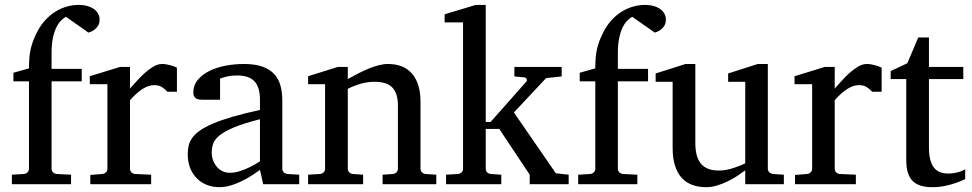

<svg xmlns="http://www.w3.org/2000/svg" viewBox="-20 -757 3993 789"><path d="M389.2 -676.8Q389.2 -661.6 383.1 -651.6Q377 -641.6 368.9 -635.5Q360.8 -629.4 353.3 -626.5Q345.7 -623.5 342.8 -623Q341.8 -624 334.7 -629.2Q327.6 -634.3 317.6 -641.4Q307.6 -648.4 296.1 -656.2Q284.7 -664.1 274.9 -671.1Q265.1 -678.2 258.3 -682.9Q251.5 -687.5 251 -688Q240.2 -682.1 229.7 -671.4Q219.2 -660.6 210.7 -642.6Q202.1 -624.5 197 -598.9Q191.9 -573.2 191.9 -538.1V-474.1H315.9V-422.9H191.9V-64Q191.9 -54.7 198 -48.8Q204.1 -43 212.9 -42L272 -39.1V0H28.8V-39.1L78.1 -42Q86.9 -43 93 -48.8Q99.1 -54.7 99.1 -64V-422.9H35.2V-458L99.1 -476.1Q99.1 -501 100.8 -520.8Q102.5 -540.5 106.7 -557.9Q110.8 -575.2 117.2 -591.6Q123.5 -607.9 132.8 -626Q147.5 -654.3 166.7 -675Q186 -695.8 208.3 -709.5Q230.5 -723.1 254.6 -730Q278.8 -736.8 303.2 -736.8Q324.2 -736.8 340.3 -731.9Q356.4 -727.1 367.4 -718.8Q378.4 -710.4 383.8 -699.7Q389.2 -689 389.2 -676.8Z M668 -379.9Q658.2 -391.1 645.5 -399.2Q632.8 -407.2 614.3 -407.2Q589.8 -407.2 564.9 -390.9Q540 -374.5 514.2 -345.2V-64Q514.2 -54.7 520 -48.8Q525.9 -43 535.2 -42L601.1 -39.1V0H351.1V-38.1L400.4 -42Q409.2 -43 415.3 -48.8Q421.4 -54.7 421.4 -64V-411.1H349.1V-443.8L473.1 -481.9H514.2V-393.1Q524.9 -404.8 540.3 -422.1Q555.7 -439.5 573.2 -455.6Q590.8 -471.7 609.6 -482.9Q628.4 -494.1 646 -494.1Q653.8 -494.1 662.6 -492.7Q671.4 -491.2 679.7 -489Q688 -486.8 695.1 -484.1Q702.1 -481.4 707 -479V-379.9Z M1048.3 -267.1Q981 -250 941.4 -233.4Q901.9 -216.8 881.6 -200Q861.3 -183.1 855.7 -165.8Q850.1 -148.4 850.1 -129.9Q850.1 -114.3 855.2 -99.4Q860.4 -84.5 869.9 -72.8Q879.4 -61 893.3 -54Q907.2 -46.9 925.3 -46.9Q945.3 -46.9 967 -54.2Q988.8 -61.5 1006.8 -70.3Q1027.8 -80.6 1048.3 -94.2ZM1061.5 0 1048.3 -59.1Q1022 -39.1 994.1 -23.4Q981.9 -16.6 968.3 -10.3Q954.6 -3.9 940.2 1.2Q925.8 6.3 910.9 9.3Q896 12.2 881.3 12.2Q854 12.2 830.3 2.9Q806.6 -6.3 789.1 -23.9Q771.5 -41.5 761.5 -66.4Q751.5 -91.3 751.5 -123Q751.5 -141.6 755.1 -158.2Q758.8 -174.8 770 -190.4Q781.2 -206.1 801.5 -220.5Q821.8 -234.9 854.7 -249Q887.7 -263.2 935.3 -277.1Q982.9 -291 1048.3 -305.2V-348.1Q1048.3 -398.4 1025.9 -422.6Q1003.4 -446.8 955.1 -446.8Q928.7 -446.8 910.2 -441.9Q891.6 -437 884.3 -434.1V-347.2H811.5Q804.7 -347.2 798.1 -348.1Q791.5 -349.1 786.1 -352.3Q780.8 -355.5 777.6 -361.1Q774.4 -366.7 774.4 -376Q774.4 -406.7 793 -429Q811.5 -451.2 841.3 -465.8Q871.1 -480.5 908.2 -487.3Q945.3 -494.1 982.4 -494.1Q1028.8 -494.1 1059.3 -482.9Q1089.8 -471.7 1107.7 -451.7Q1125.5 -431.6 1132.8 -404.3Q1140.1 -377 1140.1 -344.2V-64Q1140.1 -54.7 1146.2 -48.8Q1152.3 -43 1161.1 -42L1209.5 -39.1V0Z M1552.2 0V-39.1L1594.2 -42Q1603 -43 1609.1 -48.8Q1615.2 -54.7 1615.2 -64V-324.2Q1615.2 -371.6 1593.3 -396.2Q1571.3 -420.9 1519 -420.9Q1490.2 -420.9 1462.4 -412.8Q1434.6 -404.8 1409.2 -392.1V-64Q1409.2 -54.7 1415 -48.8Q1420.9 -43 1430.2 -42L1472.2 -39.1V0H1246.1V-39.1L1294.9 -42Q1304.2 -43 1310.1 -48.8Q1315.9 -54.7 1315.9 -64V-411.1H1246.1V-443.8L1368.2 -481.9H1409.2V-432.1Q1430.2 -443.8 1451.9 -455.1Q1473.6 -466.3 1495.1 -475.1Q1516.6 -483.9 1536.6 -489Q1556.6 -494.1 1574.2 -494.1Q1639.6 -494.1 1673.8 -453.6Q1708 -413.1 1708 -339.8V-64Q1708 -54.7 1714.1 -48.8Q1720.2 -43 1729 -42L1772.9 -39.1V0Z M2156.7 0V-39.1L2031.7 -227.1H1976.1V-64Q1976.1 -54.7 1981.9 -48.8Q1987.8 -43 1997.1 -42L2040 -39.1V0H1813V-39.1L1861.8 -42Q1871.1 -43 1877 -48.8Q1882.8 -54.7 1882.8 -64V-665H1807.1V-698.2L1935.1 -736.8H1976.1V-255.9H1996.1L2143.1 -421.9Q2147 -426.8 2144.3 -432.4Q2141.6 -438 2134.8 -439L2093.8 -442.9V-481.9H2288.1V-442.9L2224.1 -436L2091.8 -294.9L2264.2 -44.9L2316.9 -39.1V0Z M2716.3 -676.8Q2716.3 -661.6 2710.2 -651.6Q2704.1 -641.6 2696 -635.5Q2688 -629.4 2680.4 -626.5Q2672.9 -623.5 2669.9 -623Q2668.9 -624 2661.9 -629.2Q2654.8 -634.3 2644.8 -641.4Q2634.8 -648.4 2623.3 -656.2Q2611.8 -664.1 2602.1 -671.1Q2592.3 -678.2 2585.4 -682.9Q2578.6 -687.5 2578.1 -688Q2567.4 -682.1 2556.9 -671.4Q2546.4 -660.6 2537.8 -642.6Q2529.3 -624.5 2524.2 -598.9Q2519 -573.2 2519 -538.1V-474.1H2643.1V-422.9H2519V-64Q2519 -54.7 2525.1 -48.8Q2531.2 -43 2540 -42L2599.1 -39.1V0H2356V-39.1L2405.3 -42Q2414.1 -43 2420.2 -48.8Q2426.3 -54.7 2426.3 -64V-422.9H2362.3V-458L2426.3 -476.1Q2426.3 -501 2428 -520.8Q2429.7 -540.5 2433.8 -557.9Q2438 -575.2 2444.3 -591.6Q2450.7 -607.9 2460 -626Q2474.6 -654.3 2493.9 -675Q2513.2 -695.8 2535.4 -709.5Q2557.6 -723.1 2581.8 -730Q2606 -736.8 2630.4 -736.8Q2651.4 -736.8 2667.5 -731.9Q2683.6 -727.1 2694.6 -718.8Q2705.6 -710.4 2710.9 -699.7Q2716.3 -689 2716.3 -676.8Z M3042.5 0V-57.1Q3029.8 -47.4 3011.5 -35.2Q2993.2 -22.9 2971.9 -12.5Q2950.7 -2 2927.5 5.1Q2904.3 12.2 2882.3 12.2Q2850.1 12.2 2824.5 2.7Q2798.8 -6.8 2781 -26.6Q2763.2 -46.4 2753.7 -76.9Q2744.1 -107.4 2744.1 -149.9V-420.9H2674.3V-455.1L2797.4 -494.1H2837.4V-168.9Q2837.4 -142.6 2842.5 -121.6Q2847.7 -100.6 2859.1 -85.9Q2870.6 -71.3 2889.2 -63.7Q2907.7 -56.2 2934.1 -56.2Q2949.2 -56.2 2964.8 -59.1Q2980.5 -62 2994.6 -66.7Q3008.8 -71.3 3021.2 -76.4Q3033.7 -81.5 3042.5 -85.9V-420.9H2972.2V-455.1L3094.2 -494.1H3135.3V-64Q3135.3 -54.7 3141.8 -48.8Q3148.4 -43 3157.2 -42L3201.2 -39.1V0Z M3564 -379.9Q3554.2 -391.1 3541.5 -399.2Q3528.8 -407.2 3510.3 -407.2Q3485.8 -407.2 3460.9 -390.9Q3436 -374.5 3410.2 -345.2V-64Q3410.2 -54.7 3416 -48.8Q3421.9 -43 3431.2 -42L3497.1 -39.1V0H3247.1V-38.1L3296.4 -42Q3305.2 -43 3311.3 -48.8Q3317.4 -54.7 3317.4 -64V-411.1H3245.1V-443.8L3369.1 -481.9H3410.2V-393.1Q3420.9 -404.8 3436.3 -422.1Q3451.7 -439.5 3469.2 -455.6Q3486.8 -471.7 3505.6 -482.9Q3524.4 -494.1 3542 -494.1Q3549.8 -494.1 3558.6 -492.7Q3567.4 -491.2 3575.7 -489Q3584 -486.8 3591.1 -484.1Q3598.1 -481.4 3603 -479V-379.9Z M3946.3 -21Q3927.7 -11.7 3905.8 -4.4Q3887.2 2 3862.8 7.1Q3838.4 12.2 3811.5 12.2Q3754.9 12.2 3729.5 -14.2Q3704.1 -40.5 3704.1 -100.1V-432.1H3640.1V-464.8L3708.5 -497.1L3753.4 -603H3797.4V-481.9H3938.5V-432.1H3797.4V-152.8Q3797.4 -123 3802.5 -102.3Q3807.6 -81.5 3817.6 -68.6Q3827.6 -55.7 3842.5 -49.8Q3857.4 -43.9 3877.4 -43.9Q3892.1 -43.9 3904.5 -46.4Q3917 -48.8 3926.3 -52.2Q3937 -56.2 3946.3 -61Z"/></svg>

Font: BabelStone Ogham Pictish
Style: Regular
Weight: 400
Designer: Andrew West
Foundry: BabelStone
Version: Version 1.02 March 14, 2022